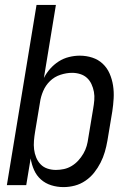

<svg xmlns="http://www.w3.org/2000/svg" viewBox="-20 -755 540 783"><path d="M239 8Q213 8 189 0.5Q165 -7 147 -23Q129 -39 119 -61.5Q109 -84 105 -109L87 0H8L129 -735H208L159 -437Q169 -457 184.5 -474.5Q200 -492 219.5 -504.5Q239 -517 261.5 -522.5Q284 -528 305 -528Q332 -528 356.5 -520Q381 -512 399 -495Q417 -478 427 -455Q437 -432 441 -406.5Q445 -381 443.5 -354Q442 -327 438 -301L418 -181Q414 -158 407.5 -135.5Q401 -113 390 -91.5Q379 -70 364 -51Q349 -32 328.5 -18Q308 -4 285 2Q262 8 239 8ZM208 -62Q224 -62 240.5 -65.5Q257 -69 272 -78Q287 -87 299 -100Q311 -113 320 -128.5Q329 -144 333.5 -160Q338 -176 340 -192L360 -312Q363 -329 364.5 -346.5Q366 -364 363 -380.5Q360 -397 353 -412Q346 -427 334.5 -437.5Q323 -448 307 -453Q291 -458 274 -458Q251 -458 226.5 -450Q202 -442 184 -424.5Q166 -407 156 -383.5Q146 -360 143 -337L123 -217Q120 -199 118.5 -181Q117 -163 119 -146Q121 -129 127.5 -113Q134 -97 145.5 -85Q157 -73 173.5 -67.5Q190 -62 208 -62Z"/></svg>

Font: Iosevka Oblique
Style: Regular
Weight: 400
Italic angle: -9°
Monospace: yes
Designer: Belleve Invis
Foundry: Belleve Invis
Version: Version 32.5.0; ttfautohint (v1.8.4)